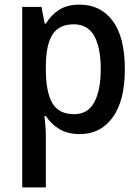

<svg xmlns="http://www.w3.org/2000/svg" viewBox="-20 -569 606 829"><path d="M324 -549Q414 -549 466.5 -479Q519 -409 519 -270Q519 -134 466.5 -62Q414 10 325 10Q272 10 236 -12Q200 -34 178 -68H172Q174 -48 176 -25.5Q178 -3 178 14V240H76V-539H159L173 -467H178Q201 -505 236 -527Q271 -549 324 -549ZM299 -464Q235 -464 207 -420.5Q179 -377 178 -287V-268Q178 -173 205.5 -124.5Q233 -76 301 -76Q359 -76 387 -127.5Q415 -179 415 -271Q415 -363 387 -413.5Q359 -464 299 -464Z"/></svg>

Font: Noto Sans Gurmukhi UI SemiCondensed Medium
Style: Regular
Weight: 500
Width: 4
Designer: Jelle Bosma - Monotype Design Team
Foundry: Monotype Imaging Inc.
Version: Version 2.004; ttfautohint (v1.8.4.7-5d5b)